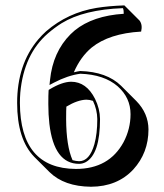

<svg xmlns="http://www.w3.org/2000/svg" viewBox="-20 -630 610 716"><path d="M227.5 -232.4Q226.6 -221.7 226.6 -186V-185.5Q227.1 -85.9 250.5 -32.7Q262.7 -29.3 274.9 -28.8Q314 -28.8 332 -92.3Q342.8 -131.3 342.8 -186Q342.3 -221.2 326.7 -253.9Q314 -258.3 301.8 -258.3Q269 -257.3 227.5 -232.4ZM506.3 -512.2Q387.2 -505.4 321.8 -452.6Q280.3 -418 255.4 -360.4Q269 -363.8 278.8 -365.2Q378.4 -362.3 431.6 -310.1L488.3 -253.4Q533.2 -207.5 533.7 -147.5Q533.7 -60.1 477.1 2Q417.5 65.9 319.3 66.4Q219.2 65.4 164.6 11.7L107.9 -44.9Q43.9 -110.4 43.9 -246.1Q43.9 -389.6 122.1 -482.4Q136.7 -499.5 151.9 -513.2Q232.9 -583 340.3 -600.6Q385.7 -607.9 443.8 -609.9L500.5 -553.2Q512.2 -537.6 506.3 -512.2ZM441.4 -578.6Q441.9 -590.8 438.5 -599.6Q292.5 -594.2 210 -543.5Q184.1 -527.3 158.7 -505.4Q68.8 -427.7 55.7 -284.2Q54.2 -264.6 54.2 -246.1Q55.2 -1 263.2 0Q386.7 0 440.9 -100.1Q466.8 -149.4 466.8 -204.1Q466.8 -265.6 418.9 -308.1Q368.2 -352.1 279.3 -355Q232.4 -348.6 181.2 -321.8L164.6 -313L166.5 -331.5Q177.2 -436.5 243.2 -502.4Q251.5 -510.3 258.8 -516.6Q326.2 -571.3 441.4 -578.6ZM161.1 -290 161.6 -294.9 166 -297.4Q211.4 -324.7 245.1 -325.2Q302.2 -325.2 334.5 -261.2Q352.5 -224.6 353 -186Q353 -55.2 299.8 -25.4Q287.6 -19 274.9 -19Q181.6 -19 164.1 -168.5Q160.2 -202.1 160.2 -242.2Q160.2 -278.3 161.1 -290Z"/></svg>

Font: Linux Biolinum Shadow O
Style: Bold
Weight: 700
Designer: Philipp H. Poll
Foundry: Philipp H. Poll
Version: Version 0.9.2